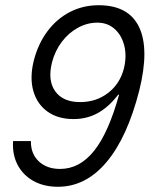

<svg xmlns="http://www.w3.org/2000/svg" viewBox="-20 -705 590 735"><path d="M201.7 10Q148.3 10 108.3 -12.1Q68.3 -34.2 47.5 -73.8Q26.7 -113.3 30 -165H98.3Q97.5 -116.7 128.3 -87.5Q159.2 -58.3 210 -58.3Q285 -58.3 340.4 -127.9Q395.8 -197.5 435.8 -342.5H432.5Q395.8 -295 354.2 -272.1Q312.5 -249.2 261.7 -249.2Q201.7 -249.2 161.7 -277.9Q121.7 -306.7 107.5 -357.1Q93.3 -407.5 109.2 -472.5Q125.8 -537.5 161.7 -585.4Q197.5 -633.3 247.9 -659.2Q298.3 -685 357.5 -685Q472.5 -685 512.5 -601.2Q552.5 -517.5 513.3 -359.2Q467.5 -179.2 387.9 -84.6Q308.3 10 201.7 10ZM286.7 -314.2Q348.3 -314.2 393.8 -349.2Q439.2 -384.2 454.2 -442.5Q465.8 -490 455.8 -530Q445.8 -570 418.8 -594.2Q391.7 -618.3 352.5 -618.3Q314.2 -618.3 278.3 -598.8Q242.5 -579.2 216.7 -545Q190.8 -510.8 179.2 -466.7Q161.7 -397.5 191.2 -355.8Q220.8 -314.2 286.7 -314.2Z"/></svg>

Font: Funnel Sans Light Light
Style: Italic
Weight: 300
Italic angle: -14.036°
Version: Version 1.000